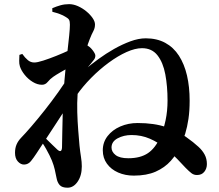

<svg xmlns="http://www.w3.org/2000/svg" viewBox="-20 -832 1040 913"><path d="M616.3 3.1Q575.4 3.1 541.9 -11.6Q508.4 -26.2 488.6 -53.5Q468.8 -80.7 468.8 -117.3Q468.8 -155.4 491.5 -184.8Q514.1 -214.1 552 -230.6Q589.9 -247 634.2 -247Q713.6 -247 770 -227.5Q826.5 -208 863.9 -181.4Q901.4 -154.8 923.9 -133.7Q942.4 -116.9 953.1 -97Q963.8 -77 963.8 -51.6Q963.8 -30.4 951.5 -15.1Q939.2 0.2 917.3 0.2Q902 0.5 890.6 -8.3Q879.2 -17 862.2 -34.3Q847.2 -50.2 822.8 -76Q798.4 -101.7 765.7 -128.2Q733.1 -154.6 692.8 -172.3Q652.5 -189.9 605.6 -189.9Q568.4 -189.9 539.4 -174.3Q510.3 -158.7 510.3 -130.4Q510.3 -109.8 529.8 -94.6Q549.3 -79.5 590.1 -79.5Q647.7 -79.5 683.6 -103.8Q719.5 -128.2 742.9 -181.8Q757.9 -216.1 767.3 -259.8Q776.7 -303.5 776.7 -353.9Q776.7 -421.7 766.1 -478.4Q755.5 -535 728.8 -569Q702.2 -602.9 655.2 -602.9Q622.8 -602.9 581.6 -584.5Q540.5 -566 497 -534Q453.5 -502.1 413.3 -461.4Q373.1 -420.7 343 -377.2L347.4 -467.8Q360.9 -481.8 387.5 -504.1Q414.2 -526.4 448.8 -551.7Q483.4 -577 522.2 -599.1Q561.1 -621.1 600.1 -635.5Q639.2 -649.8 672.9 -649.8Q726.1 -649.8 765.7 -628.3Q805.3 -606.8 830.9 -567.1Q856.5 -527.3 869.2 -473Q881.8 -418.8 881.8 -353.5Q881.8 -304.7 876.1 -266.4Q870.4 -228.1 860.9 -196.9Q851.3 -165.8 838.6 -138.3Q820.9 -99.4 792.1 -67.1Q763.2 -34.8 720.3 -15.8Q677.4 3.1 616.3 3.1ZM95.5 -49.5Q79.2 -48.8 65.3 -63.7Q51.4 -78.6 51.4 -105.4Q51.4 -127.4 58.6 -144.5Q65.7 -161.6 80.9 -177.4Q100.3 -197.3 129.7 -231.5Q159.1 -265.7 192.3 -307.6Q225.5 -349.5 257.7 -394.8Q289.9 -440.2 316.1 -482.7L322 -361.2Q302.3 -330.2 281.3 -297.9Q260.2 -265.5 238.9 -232.8Q217.6 -200.1 196.1 -167.5Q174.7 -135 153.4 -102.4Q139.9 -81.7 127.2 -66Q114.5 -50.2 95.5 -49.5ZM301.2 60.6Q275 60.6 263.7 47.9Q252.5 35.2 248.8 14.1Q244.8 -6.6 240.3 -26.2Q235.8 -45.9 226.9 -68.2Q222.2 -79.9 215.1 -94.1Q208 -108.3 199.2 -124Q190.4 -139.6 180.3 -154.5Q170.3 -169.4 159.8 -182.7L170.2 -203.3Q179.9 -191.7 196.3 -175.1Q212.6 -158.5 228.6 -143.6Q244.7 -128.7 252.2 -121Q273.4 -101.9 274.9 -131.1Q275.6 -158.5 276.2 -203.1Q276.7 -247.7 278.4 -300.6Q280.1 -353.5 283.4 -403.6Q285.9 -447.9 290.8 -495.4Q295.7 -542.8 300.6 -585.9Q305.6 -629 309 -663Q312.4 -696.9 312.4 -714.3Q312.4 -730.6 308.5 -737.7Q304.6 -744.8 290.8 -752.4Q280.4 -759.1 265.2 -764.8Q250 -770.6 228.9 -776L228.6 -792.9Q248.4 -801.5 267.8 -806.9Q287.3 -812.3 308.6 -812.3Q329.2 -812.3 350.8 -802.7Q372.5 -793 390.7 -777.9Q408.9 -762.8 420.3 -746.3Q431.7 -729.8 431.7 -715.7Q431.7 -698.5 423.9 -684.1Q416 -669.7 406.6 -645.7Q398.5 -626.4 389.3 -593.5Q380.2 -560.5 371.7 -522.1Q363.2 -483.7 357.2 -447.1Q351.2 -410.5 349 -384.1Q346.2 -343.6 347.4 -298.6Q348.7 -253.5 352 -212.4Q355.2 -171.4 358 -140.2Q361.2 -109.9 365.1 -85.8Q369 -61.8 369 -40.9Q369 3.1 349.2 31.8Q329.5 60.6 301.2 60.6ZM179.7 -428.9Q157.8 -428.9 135.8 -442.3Q113.9 -455.6 97.5 -476Q81.1 -496.3 74.7 -516.2Q70.9 -528.6 71.3 -542.7Q71.6 -556.8 72.3 -571L86 -575.5Q98.9 -557.3 112.4 -546.1Q125.8 -534.8 143.2 -534.8Q157.3 -534.8 185.8 -543.9Q214.3 -553.1 247.4 -566.3Q280.6 -579.6 309.3 -593.1Q338.1 -606.5 353.1 -614.2Q365 -620.6 373.9 -621Q382.8 -621.4 390.3 -618.2Q406.7 -611.2 420.1 -593.8Q433.4 -576.5 433.4 -567.5Q433.4 -557.3 427.5 -549.1Q421.6 -540.8 411.2 -528.4Q391.7 -506.4 373.5 -481.4Q355.4 -456.5 337.5 -430.7L340.8 -491.4Q345.1 -499.4 350.4 -513.5Q355.8 -527.6 357.6 -536.3Q339 -528.5 314.5 -514.9Q290 -501.3 267.7 -488.4Q245.4 -475.5 233 -466.7Q217.7 -456 206.8 -442.4Q195.8 -428.9 179.7 -428.9Z"/></svg>

Font: Noto Serif HK ExtraLight
Style: Regular
Weight: 200
Designer: Ryoko NISHIZUKA 西塚涼子 (kana & ideographs); Frank Grießhammer (Latin, Greek & Cyrillic); Wenlong ZHANG 张文龙 (bopomofo); San
Foundry: Adobe
Version: Version 2.002-H1;hotconv 1.1.0;makeotfexe 2.6.0